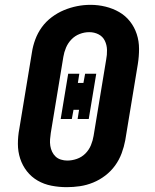

<svg xmlns="http://www.w3.org/2000/svg" viewBox="-20 -766 640 794"><path d="M256 8Q224 8 193 2Q162 -4 136 -19Q110 -34 91.5 -57.5Q73 -81 63.5 -110Q54 -139 54 -171Q54 -203 60 -234L112 -549Q116 -576 126 -603Q136 -630 153 -653.5Q170 -677 194 -695Q218 -713 244.5 -724Q271 -735 298.5 -740.5Q326 -746 354 -746Q386 -746 416.5 -738.5Q447 -731 473 -716Q499 -701 517.5 -677.5Q536 -654 545.5 -625Q555 -596 555 -564Q555 -532 550 -501L498 -186Q493 -159 483 -132Q473 -105 456 -81.5Q439 -58 415.5 -40Q392 -22 365 -11Q338 0 310.5 4Q283 8 256 8ZM258 -102Q278 -102 298 -109Q318 -116 333 -131Q348 -146 356 -165.5Q364 -185 367 -204L419 -519Q423 -539 422.5 -559.5Q422 -580 413.5 -597.5Q405 -615 387.5 -624Q370 -633 349 -633Q329 -633 309.5 -625.5Q290 -618 275.5 -603Q261 -588 253 -569Q245 -550 242 -531L190 -216Q188 -203 187 -189.5Q186 -176 188 -163Q190 -150 195.5 -138.5Q201 -127 210 -118.5Q219 -110 232 -106Q245 -102 258 -102ZM301 -274 307 -312H284L277 -274H231L262 -461H308L302 -423H325L332 -461H378L347 -274Z"/></svg>

Font: Iosevka Slab XBdEx
Style: Italic
Weight: 800
Width: 7
Italic angle: -9°
Monospace: yes
Designer: Belleve Invis
Foundry: Belleve Invis
Version: Version 11.1.1; ttfautohint (v1.8.3)